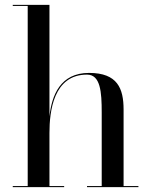

<svg xmlns="http://www.w3.org/2000/svg" viewBox="-20 -770 622 790"><path d="M32.5 -4.5V0H244V-4.5H183.5V-223C183.5 -312 200 -463 338 -463C393.5 -463 398.5 -391.5 398.5 -307.5V-4.5H338V0H549.5V-4.5H488.5V-319C488.5 -406 463.5 -470 346.5 -470C227.5 -470 193 -377 183.5 -291V-750H32.5V-745.5H94V-4.5Z"/></svg>

Font: Bodoni* 36pt
Style: Regular
Weight: 400
Version: Version 2.3